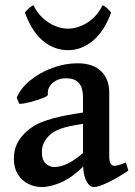

<svg xmlns="http://www.w3.org/2000/svg" viewBox="-20 -716 526 750"><path d="M304.7 -65.4Q263.7 -23.9 220.9 -4.6Q178.2 14.6 143.1 14.6Q115.7 14.6 90.8 2.4Q65.9 -9.8 50 -34.7Q34.2 -59.6 34.2 -95.7Q34.2 -127.9 45.4 -151.9Q56.6 -175.8 76.7 -195.8Q94.7 -213.9 118.2 -227.3Q141.6 -240.7 186 -253.2Q230.5 -265.6 304.2 -276.4V-337.9Q304.2 -371.6 288.8 -390.9Q273.4 -410.2 236.8 -410.2Q218.3 -410.2 201.4 -402.3Q184.6 -394.5 174.8 -379.9Q165 -365.2 167 -346.2Q167.5 -340.8 146.2 -332.5Q125 -324.2 98.1 -317.4Q71.3 -310.5 59.1 -310.5Q55.7 -310.5 54.7 -311L45.4 -335Q60.5 -371.1 97.9 -401.9Q135.3 -432.6 184.6 -450.7Q233.9 -468.8 282.7 -468.8Q343.3 -468.8 375 -437.7Q406.7 -406.7 406.7 -355V-106.4Q406.7 -68.4 426.3 -68.4Q433.6 -68.4 443.4 -71Q453.1 -73.7 471.7 -81.5L481.4 -49.8Q440.9 -22 402.6 -3.7Q364.3 14.6 347.7 14.6Q330.1 14.6 318.4 -6.8Q306.6 -28.3 304.7 -65.4ZM304.2 -232.4Q242.2 -222.7 214.8 -212.4Q187.5 -202.1 171.9 -186.5Q158.2 -172.9 150.9 -157.2Q143.6 -141.6 143.6 -121.6Q143.6 -90.3 158.9 -76.9Q174.3 -63.5 191.4 -63.5Q215.3 -63.5 242.4 -75.9Q269.5 -88.4 304.2 -118.2ZM77.1 -666.5Q83 -675.3 92.5 -683.6Q102.1 -691.9 110.4 -695.8Q125.5 -665 148.4 -644.5Q171.4 -624 196.5 -614Q221.7 -604 244.6 -604Q282.7 -604 320.6 -627.2Q358.4 -650.4 380.9 -695.8Q389.2 -692.4 398.7 -683.8Q408.2 -675.3 414.1 -666.5Q386.2 -591.8 341.8 -555.9Q297.4 -520 246.6 -520Q192.4 -520 148.9 -555.4Q105.5 -590.8 77.1 -666.5Z"/></svg>

Font: David Libre Medium
Style: Regular
Weight: 500
Version: Version 1.000